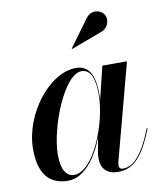

<svg xmlns="http://www.w3.org/2000/svg" viewBox="-81 -765 712 840"><g transform="rotate(-10 275.5 -344.5)"><path d="M408.5 -606C440.5 -616 453 -654 437.5 -678.5C423.5 -700.5 382.5 -710.5 357.5 -677L269.5 -556.5L271 -554.5ZM354 -337C354 -405.5 340.5 -470 272.5 -470C152.5 -470 26.5 -305.5 26.5 -152.5C26.5 -51.5 64 10 154.5 10C226.5 10 281.5 -66.5 315.5 -153.5L304 -91.5C302.5 -84.5 301.5 -75 301.5 -62.5C301.5 -20 324.5 10 377 10C449.5 10 491 -43 536 -155.5L532.5 -157C485 -37.5 443.5 -0.5 399.5 -0.5C387 -0.5 382.5 -8 382.5 -17.5C382.5 -22 383 -28 384.5 -33.5L498 -460H388.5L353.5 -316C354 -323.5 354 -330.5 354 -337ZM351 -337.5C351 -210 270 -10.5 185 -10.5C150.5 -10.5 129 -42.5 129 -108C129 -231.5 217 -452 294 -452C338 -452 351 -402.5 351 -337.5Z"/></g></svg>

Font: Bodoni* 48pt Medium
Style: Italic
Weight: 500
Italic angle: -13°
Version: Version 2.3